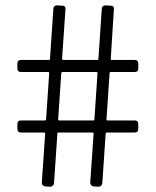

<svg xmlns="http://www.w3.org/2000/svg" viewBox="-20 -680 585 722"><path d="M486.3 -409.2H396.5Q392.1 -409.2 392.1 -404.8L380.4 -231.4Q380.4 -227.1 384.8 -227.1H486.3Q500 -227.1 500 -213.4V-195.8Q500 -181.6 486.3 -181.6H381.8Q377.4 -181.6 377.4 -177.7L364.7 9.3Q362.3 22 350.1 22L332 21Q319.3 18.6 319.3 6.3L332 -177.7Q332 -181.6 327.6 -181.6H199.7Q195.8 -181.6 195.8 -177.7L183.1 9.3Q180.7 22 168 22L149.9 21Q137.2 18.6 137.2 6.3L149.9 -177.7Q149.9 -181.6 146 -181.6H59.1Q45.4 -181.6 45.4 -195.8V-213.4Q45.4 -227.1 59.1 -227.1H148.9Q153.3 -227.1 153.3 -231.4L165 -404.8Q165 -409.2 160.6 -409.2H59.1Q45.4 -409.2 45.4 -422.9V-440.9Q45.4 -454.6 59.1 -454.6H164.1Q168 -454.6 168 -459L180.7 -647Q181.6 -659.7 193.8 -659.7Q193.8 -659.7 195.8 -659.7L213.4 -658.7Q228.5 -658.7 226.1 -643.6L213.4 -459Q213.4 -454.6 218.8 -454.6H345.7Q350.1 -454.6 350.1 -459L362.8 -647Q363.8 -659.7 375.5 -659.7Q375.5 -659.7 377.4 -659.7L395.5 -658.7Q410.6 -658.7 408.2 -643.6L396.5 -459Q394.5 -454.6 400.4 -454.6H486.3Q500 -454.6 500 -440.9V-422.9Q500 -409.2 486.3 -409.2ZM331.1 -227.1Q335 -227.1 335 -231.4L346.7 -404.8Q346.7 -409.2 342.3 -409.2H214.4Q212.4 -409.2 211.4 -408.2Q211.4 -406.7 210.4 -404.8L198.7 -231.4Q198.7 -227.1 203.1 -227.1Z"/></svg>

Font: GOSTRUS
Style: type A
Weight: 200
Designer: Юрий и Татьяна Кривогуз
Version: Version 01.0